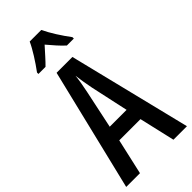

<svg xmlns="http://www.w3.org/2000/svg" viewBox="-292 -998 1055 1055"><g transform="rotate(-45 236.0 -470.0)"><path d="M280 -940H190C172 -899 132 -837 98 -791V-780H153C176 -802 205 -836 236 -870C265 -836 292 -804 319 -780H373V-791C339 -836 301 -895 280 -940ZM367 0H472L296 -714H173L0 0H107L154 -208H319ZM253 -519 301 -298H170L217 -520C225 -558 232 -597 235 -629C239 -597 245 -559 253 -519Z"/></g></svg>

Font: Noto Sans Hebrew ExtraCondensed Medium
Style: Regular
Weight: 500
Width: 2
Designer: Monotype Design Team
Foundry: Monotype Imaging Inc.
Version: Version 2.004